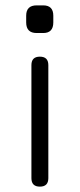

<svg xmlns="http://www.w3.org/2000/svg" viewBox="-20 -695 297 715"><path d="M116.5 -572Q77.5 -572 77.5 -611.5V-636.5Q77.5 -675 116.5 -675H141Q178.5 -675 178.5 -636.5V-611.5Q178.5 -572 141 -572ZM128.5 0Q97 0 97 -31.5V-452.5Q97 -484 128.5 -484Q160 -484 160 -452.5V-31.5Q160 0 128.5 0Z"/></svg>

Font: Jura Light Medium
Style: Regular
Weight: 500
Version: Version 5.106